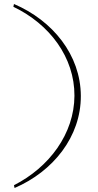

<svg xmlns="http://www.w3.org/2000/svg" viewBox="-20 -780 493 962"><path d="M50 148 53 162C246 79 386 -95 385 -300C384 -505 244 -677 50 -760L47 -746C229 -659 354 -492 353 -300C352 -110 227 58 50 148Z"/></svg>

Font: Sprat Extended Thin
Style: Regular
Weight: 100
Width: 9
Designer: Ethan Nakache
Foundry: Collletttivo
Version: Version 2.000;Glyphs 3.2 (3217)